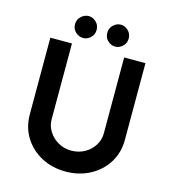

<svg xmlns="http://www.w3.org/2000/svg" viewBox="-131 -1020 1011 1133"><g transform="rotate(15 374.5 -453.0)"><path d="M216 -268Q216 -229 237.5 -195Q259 -161 295 -140.5Q331 -120 374 -120Q420 -120 456.5 -140.5Q493 -161 514 -195Q535 -229 535 -268V-732H665V-265Q665 -184 626 -122.5Q587 -61 521 -26.5Q455 8 374 8Q293 8 227.5 -26.5Q162 -61 123 -122.5Q84 -184 84 -265V-732H216ZM204 -847Q204 -876 225 -895Q246 -914 271 -914Q295 -914 315.5 -895Q336 -876 336 -847Q336 -817 315.5 -798.5Q295 -780 271 -780Q246 -780 225 -798.5Q204 -817 204 -847ZM401 -847Q401 -876 421.5 -895Q442 -914 467 -914Q491 -914 511.5 -895Q532 -876 532 -847Q532 -817 511.5 -798.5Q491 -780 467 -780Q442 -780 421.5 -798.5Q401 -817 401 -847Z"/></g></svg>

Font: Reem Kufi Fun SemiBold
Style: Regular
Weight: 600
Designer: Khaled Hosny
Version: Version 1.005